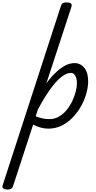

<svg xmlns="http://www.w3.org/2000/svg" viewBox="-133 -1035 788 1570"><path d="M-74 515Q-90 515 -103.5 507Q-117 499 -112 482L364 -983Q370 -1003 379.5 -1009Q389 -1015 409 -1015Q440 -1015 448.5 -1005.5Q457 -996 450 -976L246 -353Q287 -409 326.5 -445.5Q366 -482 403 -500.5Q440 -519 475 -519Q526 -519 557 -479.5Q588 -440 588 -371Q588 -325 573.5 -272.5Q559 -220 531 -169Q503 -118 463 -76Q423 -34 372.5 -8.5Q322 17 261 17Q230 17 198.5 8Q167 -1 138 -16L-27 489Q-31 502 -41.5 508.5Q-52 515 -74 515ZM159 -84Q191 -71 218.5 -66Q246 -61 271 -61Q313 -61 348 -81Q383 -101 410.5 -134Q438 -167 457 -206.5Q476 -246 486 -285Q496 -324 496 -355Q496 -381 490 -399.5Q484 -418 473 -428.5Q462 -439 446 -439Q410 -439 367 -404.5Q324 -370 276 -303Q228 -236 176 -138Z"/></svg>

Font: Playwrite NZ
Style: Regular
Weight: 400
Designer: Veronika Burian, José Scaglione
Foundry: TypeTogether
Version: Version 1.002